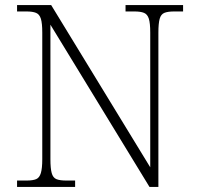

<svg xmlns="http://www.w3.org/2000/svg" viewBox="-20 -734 778 754"><path d="M47 0V-25H84Q109 -25 122 -30.5Q135 -36 140.5 -54.5Q146 -73 146 -109V-606Q146 -643 140.5 -660.5Q135 -678 121.5 -683.5Q108 -689 84 -689H47V-714H181L570 -77V-606Q570 -643 564.5 -660.5Q559 -678 545.5 -683.5Q532 -689 508 -689H473V-714H699V-689H664Q639 -689 625.5 -683.5Q612 -678 607 -660Q602 -642 602 -605V0H567L178 -637V-109Q178 -73 183 -54.5Q188 -36 201.5 -30.5Q215 -25 240 -25H275V0Z"/></svg>

Font: Noto Serif Kannada ExtraLight
Style: Regular
Weight: 250
Version: Version 2.003